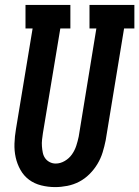

<svg xmlns="http://www.w3.org/2000/svg" viewBox="-20 -755 568 783"><path d="M205 8Q176 8 148 1Q120 -6 98.5 -22Q77 -38 63.5 -62Q50 -86 44 -113Q38 -140 39 -169.5Q40 -199 45 -228L113 -639H84V-735H267V-639H226L155 -212Q153 -199 151.5 -185.5Q150 -172 151 -158.5Q152 -145 154.5 -132.5Q157 -120 164 -110Q171 -100 182.5 -94Q194 -88 207 -88Q226 -88 244 -98.5Q262 -109 273.5 -125.5Q285 -142 291 -160.5Q297 -179 301 -198L373 -639H345V-735H528V-639H486L411 -183Q406 -158 398.5 -133.5Q391 -109 377.5 -86.5Q364 -64 345 -45Q326 -26 303 -14Q280 -2 254.5 3Q229 8 205 8Z"/></svg>

Font: Iosevka Curly Slab Oblique
Style: Bold
Weight: 700
Italic angle: -9°
Monospace: yes
Designer: Belleve Invis
Foundry: Belleve Invis
Version: Version 11.1.0; ttfautohint (v1.8.3)